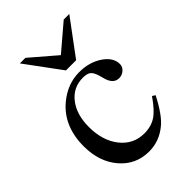

<svg xmlns="http://www.w3.org/2000/svg" viewBox="-205 -759 854 854"><g transform="rotate(-45 222.0 -332.0)"><path d="M396 -674 272 -507H208L85 -674H120L240 -571L361 -674ZM398 -156 412 -147Q369 -63 330 -32Q279 10 215 10Q132 10 78.5 -52.5Q25 -115 25 -212Q25 -339 109 -409Q171 -460 244 -460Q307 -460 352.5 -429.5Q398 -399 398 -357Q398 -340 384 -327.5Q370 -315 351 -315Q316 -315 303 -361L297 -383Q289 -411 277 -421Q265 -431 238 -431Q177 -431 139.5 -383Q102 -335 102 -257Q102 -171 145 -116.5Q188 -62 257 -62Q300 -62 331 -82.5Q362 -103 398 -156Z"/></g></svg>

Font: STIX
Style: Regular
Weight: 400
Designer: MicroPress Inc., with final additions and corrections provided by Coen Hoffman, Elsevier (retired)
Version: Version 1.1.1